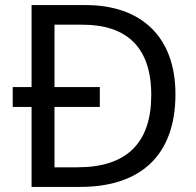

<svg xmlns="http://www.w3.org/2000/svg" viewBox="-20 -734 770 754"><path d="M317 -714H104V-392H30V-314H104V0H295C531 0 669 -123 669 -364C669 -593 531 -714 317 -714ZM304 -637C475 -637 574 -551 574 -361C574 -173 478 -77 284 -77H194V-314H372V-392H194V-637Z"/></svg>

Font: Noto Sans Gujarati UI
Style: Regular
Weight: 400
Designer: Jelle Bosma - Monotype Design Team, Universal Thirst
Foundry: Monotype Imaging Inc.
Version: Version 2.106